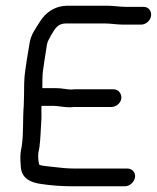

<svg xmlns="http://www.w3.org/2000/svg" viewBox="-20 -663 548 671"><path d="M118 -150C122 -182 122 -208 124 -235C126 -254 124 -273 125 -293H167C182 -293 204 -288 225 -288C228 -288 233 -289 237 -289H369C385 -289 402 -302 404 -319C406 -335 394 -351 377 -351H245C240 -351 236 -351 230 -350C214 -350 196 -355 176 -355H128C128 -373 128 -398 130 -415L135 -449C138 -469 141 -486 144 -507C148 -524 149 -520 158 -539C171 -560 180 -581 210 -581H347C366 -581 389 -577 410 -577H473C491 -577 506 -592 508 -608C510 -625 499 -639 482 -639H419C401 -639 376 -643 355 -643H218C172 -643 140 -620 120 -588C107 -567 87 -542 83 -510C80 -490 76 -470 73 -449L68 -415C64 -389 64 -354 64 -330L63 -294C59 -245 63 -202 56 -152C54 -144 53 -134 52 -129C50 -112 52 -89 53 -77C57 -39 87 -25 124 -20C158 -15 193 -12 232 -12H417C434 -12 450 -28 452 -44C454 -61 441 -74 425 -74H240C214 -74 187 -77 163 -80C145 -82 127 -83 118 -87C115 -90 112 -114 114 -129C115 -134 117 -142 118 -150Z"/></svg>

Font: PolanStronk
Style: BdIta
Weight: 700
Version: Version 1.0